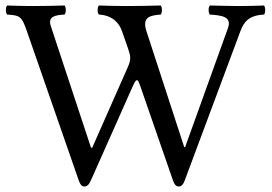

<svg xmlns="http://www.w3.org/2000/svg" viewBox="-20 -667 991 699"><path d="M810 -565 653.7 -130.7 650.5 -132 513 -554C495.5 -607.8 531 -611 565 -614C571 -620 571 -641 565 -647C524 -646 480 -645 440 -645C407 -645 372 -646 340 -647C334 -641 334 -620 340 -614C393 -611 415 -579.7 424 -554L447 -488C450.9 -476 454 -466 454 -457C454 -446.7 452.5 -438.9 445 -422L315.5 -128.7L311.2 -129.7L165 -572C153.4 -607.1 180 -612 215 -614C221 -620 221 -641 215 -647C182 -646 138 -645 99 -645C64.3 -645 35 -646 6 -647C0 -641 0 -620 6 -614C51 -611 58.4 -609.5 77 -556L265 -15C270.4 0.9 275.5 12 287 12C300 12 305.6 1.6 313 -15L462 -350C470.9 -370 474 -375 479 -375C483 -375 487.1 -364.1 493 -347L608 -15C613.9 2 619 12 631 12C642 12 649 1 654 -14L855 -553C867.9 -587.7 886 -611 941 -614C947 -620 947 -641 941 -647C912 -646 880 -645 854 -645C828 -645 784 -646 744 -647C738 -641 738 -620 744 -614C785 -611 825.3 -607.6 810 -565Z"/></svg>

Font: Libertinus Serif
Style: Regular
Weight: 400
Designer: Philipp H. Poll
Foundry: Khaled Hosny
Version: Version 6.2